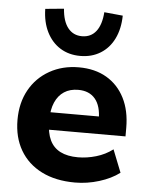

<svg xmlns="http://www.w3.org/2000/svg" viewBox="-54 -799 657 854"><g transform="rotate(5 274.5 -372.0)"><path d="M313 11Q226 11 163.5 -20.5Q101 -52 67.5 -109.5Q34 -167 34 -245Q34 -321 66 -378.5Q98 -436 155.5 -468.5Q213 -501 286 -501Q358 -501 410 -470.5Q462 -440 490.5 -384Q519 -328 519 -251V-213H158V-291H410L394 -277Q394 -338 367.5 -369.5Q341 -401 292 -401Q255 -401 229 -384Q203 -367 189 -335Q175 -303 175 -258V-250Q175 -199 190.5 -166.5Q206 -134 237.5 -118Q269 -102 316 -102Q356 -102 397 -114Q438 -126 471 -151L511 -50Q474 -22 420.5 -5.5Q367 11 313 11ZM287 -552Q236 -552 197.5 -576Q159 -600 137 -644Q115 -688 114 -747L197 -755Q201 -699 224.5 -669.5Q248 -640 287 -640Q327 -640 350 -669.5Q373 -699 377 -755L460 -747Q459 -688 437.5 -644Q416 -600 377 -576Q338 -552 287 -552Z"/></g></svg>

Font: Nunito Sans 12pt ExtraLight 12pt ExtraBold
Style: Regular
Weight: 800
Version: Version 3.101;gftools[0.9.27]